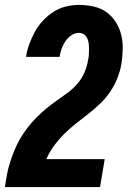

<svg xmlns="http://www.w3.org/2000/svg" viewBox="-20 -763 540 783"><path d="M0 0V-1Q4 -26 8.5 -51Q13 -76 21 -101Q29 -126 39 -150.5Q49 -175 62.5 -198Q76 -221 92.5 -242.5Q109 -264 128.5 -283.5Q148 -303 169 -320.5Q190 -338 212.5 -353.5Q235 -369 257 -385.5Q279 -402 296.5 -422.5Q314 -443 324.5 -467.5Q335 -492 339 -517L340 -521Q342 -532 342.5 -543Q343 -554 343 -565.5Q343 -577 341.5 -587.5Q340 -598 335.5 -607.5Q331 -617 322 -623Q313 -629 302 -629Q286 -629 271 -619Q256 -609 246.5 -594.5Q237 -580 231 -563.5Q225 -547 223 -531H86Q90 -557 99.5 -583Q109 -609 122 -633Q135 -657 155 -678.5Q175 -700 198.5 -715Q222 -730 249 -736.5Q276 -743 302 -743Q332 -743 361.5 -736.5Q391 -730 413.5 -714Q436 -698 451.5 -674Q467 -650 474 -622Q481 -594 480.5 -563.5Q480 -533 475 -502Q470 -473 458.5 -444Q447 -415 429.5 -389Q412 -363 388.5 -340.5Q365 -318 340 -298.5Q315 -279 289.5 -259Q264 -239 241.5 -216.5Q219 -194 200 -168Q181 -142 169 -114H407L388 0Z"/></svg>

Font: Iosevka SS18 Heavy
Style: Italic
Weight: 900
Italic angle: -9°
Monospace: yes
Designer: Belleve Invis
Foundry: Belleve Invis
Version: Version 25.1.1; ttfautohint (v1.8.4)